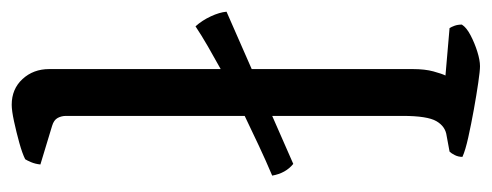

<svg xmlns="http://www.w3.org/2000/svg" viewBox="-276 -564 840 328"><g transform="rotate(-90 144.0 -400.0)"><path d="M195 0Q187 0 166.5 -3Q146 -6 121 -10.5Q96 -15 73.5 -20Q51 -25 40 -30Q40 -37 43 -43Q46 -49 49 -52L76 -57Q92 -59 101 -74.5Q110 -90 110 -132V-355L28 -319Q12 -332 8 -355Q34 -366 59.5 -378Q85 -390 110 -402V-707Q110 -715 106.5 -721.5Q103 -728 93 -731L27 -751Q28 -760 31 -767Q34 -774 36 -777Q46 -782 64 -787Q82 -792 100.5 -796Q119 -800 129 -800Q156 -800 173 -781.5Q190 -763 190 -736V-443Q210 -454 229 -465Q248 -476 263 -486Q273 -475 280 -460Q287 -445 288 -433L190 -390V-115Q190 -94 186 -79.5Q182 -65 179 -59L260 -52Q262 -49 264 -43.5Q266 -38 266 -31Q261 -23 247.5 -16Q234 -9 219.5 -4.5Q205 0 195 0Z"/></g></svg>

Font: Texturina Light
Style: Regular
Weight: 300
Designer: Guillermo Torres Carreño
Foundry: Omnibus-Type
Version: Version 1.002; ttfautohint (v1.8.3)